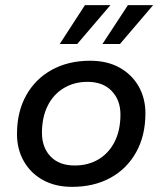

<svg xmlns="http://www.w3.org/2000/svg" viewBox="-20 -716 630 746"><path d="M260 10Q194 10 146 -17Q98 -44 72 -90.5Q46 -137 46 -195Q46 -282 82 -346Q118 -410 182 -445Q246 -480 330 -480Q397 -480 445 -453Q493 -426 519 -380Q545 -334 545 -276Q545 -189 509 -124.5Q473 -60 409 -25Q345 10 260 10ZM270 -73Q323 -73 363 -97Q403 -121 425.5 -165.5Q448 -210 448 -271Q448 -327 414 -362.5Q380 -398 320 -398Q268 -398 227.5 -373.5Q187 -349 165 -304.5Q143 -260 143 -200Q143 -143 176.5 -108Q210 -73 270 -73ZM378 -545 477 -696H575L446 -545ZM212 -545 310 -696H409L280 -545Z"/></svg>

Font: Gantari Medium
Style: Italic
Weight: 500
Italic angle: -10°
Designer: Anugrah Pasau
Foundry: Lafontype
Version: Version 1.000